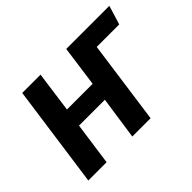

<svg xmlns="http://www.w3.org/2000/svg" viewBox="-111 -732 935 935"><g transform="rotate(-45 356.5 -264.5)"><path d="M713 -529H416L387 -318H210L239 -529H113L39 0H165L196 -221H374L342 0H468L528 -431H683Z"/></g></svg>

Font: Fira Sans Medium
Style: Italic
Weight: 500
Italic angle: -8°
Designer: bBox Type GmbH & Carrois Corporate GbR & Edenspiekermann AG
Foundry: bBox Type GmbH & Carrois Corporate GbR & Edenspiekermann AG
Version: Version 4.301;PS 004.301;hotconv 1.0.88;makeotf.lib2.5.64775